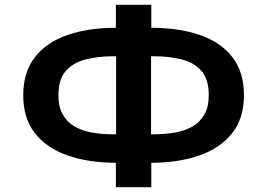

<svg xmlns="http://www.w3.org/2000/svg" viewBox="-20 -756 1116 802"><path d="M464 26V-100L499 -76H466Q351 -76 263 -106.5Q175 -137 126 -199.5Q77 -262 77 -358Q77 -455 126 -517.5Q175 -580 262.5 -610Q350 -640 466 -640H499L464 -615V-736H612V-615L576 -640H610Q727 -640 814.5 -610Q902 -580 950.5 -517.5Q999 -455 999 -358Q999 -262 949.5 -199.5Q900 -137 812.5 -106.5Q725 -76 610 -76H576L612 -100V26ZM465 -158V-558L495 -521H451Q388 -521 336.5 -507.5Q285 -494 254.5 -459Q224 -424 224 -358Q224 -310 242 -278Q260 -246 291 -228Q322 -210 363 -202.5Q404 -195 451 -195H495ZM611 -158 580 -195H624Q671 -195 712 -202.5Q753 -210 784.5 -228Q816 -246 834 -278Q852 -310 852 -358Q852 -424 822 -459Q792 -494 740 -507.5Q688 -521 624 -521H580L611 -558Z"/></svg>

Font: Nunito Sans 7pt SemiExpanded
Style: Bold
Weight: 700
Width: 6
Designer: Vernon Adams
Foundry: Vernon Adams
Version: Version 3.101;gftools[0.9.27]